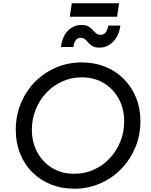

<svg xmlns="http://www.w3.org/2000/svg" viewBox="-20 -1137 921 1169"><path d="M431 12Q355 12 290 -14Q225 -40 177 -88Q129 -136 102.5 -201.5Q76 -267 76 -346Q76 -432 106.5 -506.5Q137 -581 191.5 -637Q246 -693 319.5 -725Q393 -757 478 -757Q555 -757 620 -731Q685 -705 733 -657Q781 -609 808 -543.5Q835 -478 835 -400Q835 -314 804 -239.5Q773 -165 718 -108.5Q663 -52 589.5 -20Q516 12 431 12ZM432 -79Q497 -79 552.5 -104.5Q608 -130 649 -174Q690 -218 713 -275.5Q736 -333 736 -398Q736 -474 703.5 -534.5Q671 -595 613 -630.5Q555 -666 478 -666Q413 -666 357.5 -640.5Q302 -615 261 -571Q220 -527 197 -469.5Q174 -412 174 -348Q174 -272 206.5 -211Q239 -150 297 -114.5Q355 -79 432 -79ZM405 -1035 417 -1117H705L693 -1035ZM586 -847Q559 -847 543.5 -856Q528 -865 518 -877Q508 -889 497.5 -898Q487 -907 470 -907Q454 -907 442.5 -894Q431 -881 427 -851H351Q360 -918 395 -951.5Q430 -985 476 -985Q503 -985 518.5 -976Q534 -967 544.5 -955Q555 -943 565.5 -934Q576 -925 593 -925Q630 -925 639 -981H713Q704 -918 668.5 -882.5Q633 -847 586 -847Z"/></svg>

Font: Plus Jakarta Sans Medium
Style: Italic
Weight: 500
Italic angle: -8°
Designer: Gumpita Rahayu
Foundry: Tokotype
Version: Version 2.071; ttfautohint (v1.8.4.7-5d5b);gftools[0.9.29]